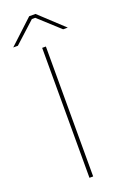

<svg xmlns="http://www.w3.org/2000/svg" viewBox="-193 -923 626 972"><g transform="rotate(-20 120.0 -436.5)"><path d="M110 0H130V-700H110ZM-27 -752H-2L111 -855H129L242 -752H267L137 -873H103Z"/></g></svg>

Font: Fixel Variable
Style: Regular
Weight: 100
Width: 3
Designer: AlfaBravo + MacPaw
Foundry: Kyrylo Tkachov, Marchela Mozhyna, Serhii Makarenko, Maria Weinstein, Zakhar Kryvoshyya
Version: Version 1.211